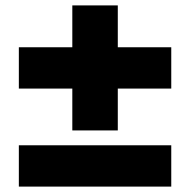

<svg xmlns="http://www.w3.org/2000/svg" viewBox="-20 -691 704 711"><path d="M416.2 -208V-363H614.2V-516H416.2V-671H247.8V-516H49.8V-363H247.8V-208ZM49.8 -153V0H614.2V-153Z"/></svg>

Font: Hussar
Style: BdWide
Weight: 700
Foundry: Cannot Into Space Fonts
Version: Version 2.00